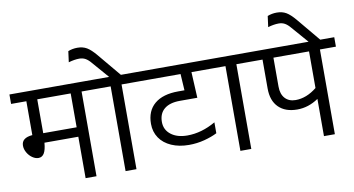

<svg xmlns="http://www.w3.org/2000/svg" viewBox="-93 -1091 2400 1301"><g transform="rotate(-10 1107.5 -440.0)"><path d="M585 -583H475V0H400V-285H167Q163 -236 149 -213Q135 -190 110 -190Q89 -190 68 -204.5Q47 -219 33.5 -242.5Q20 -266 20 -290Q20 -344 95 -350V-583H-10V-648H585ZM400 -350V-583H170V-350Z M860 -583H750V0H675V-583H565V-648H676L578 -761Q559 -784 540.5 -794.5Q522 -805 498 -805Q465 -805 424 -793L434 -868Q464 -880 498 -880Q535 -880 562.5 -864Q590 -848 625 -806L757 -648H860Z M1375 -583H1231L1240 -405H1120Q1050 -405 1012.5 -374Q975 -343 975 -285Q975 -231 1017.5 -198Q1060 -165 1130 -165Q1228 -165 1325 -221V-146Q1288 -127 1236.5 -113.5Q1185 -100 1130 -100Q1062 -100 1009.5 -123Q957 -146 928.5 -188Q900 -230 900 -285Q900 -374 957 -422Q1014 -470 1120 -470H1163L1156 -583H840V-648H1375Z M1650 -583H1540V0H1465V-583H1355V-648H1650Z M1630 -648H2225V-583H2115V0H2040V-256Q1971 -209 1894 -209Q1812 -209 1766 -254.5Q1720 -300 1720 -384V-583H1630ZM1894 -274Q1969 -274 2040 -331V-583H1795V-384Q1795 -332 1821.5 -303Q1848 -274 1894 -274Z M2057 -638 1950 -761Q1931 -784 1912.5 -794.5Q1894 -805 1870 -805Q1837 -805 1796 -793L1806 -868Q1836 -880 1870 -880Q1907 -880 1934.5 -864Q1962 -848 1997 -806L2137 -638Z"/></g></svg>

Font: Madhuban Light
Style: Regular
Weight: 300
Designer: jaikishan Patel
Foundry: MagicType
Version: Version 1.000